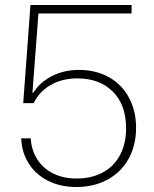

<svg xmlns="http://www.w3.org/2000/svg" viewBox="-20 -741 616 769"><path d="M65 -187H103Q106 -139 129.5 -102.5Q153 -66 193.5 -46Q234 -26 286 -26Q348 -26 393 -51Q438 -76 461.5 -121.5Q485 -167 485 -227Q485 -321 432 -374Q379 -427 290 -427Q228 -427 182 -400Q136 -373 115 -328H73L102 -721H507V-687H134L110 -370L113 -369Q139 -411 187.5 -436Q236 -461 296 -461Q364 -461 416 -432Q468 -403 496.5 -350Q525 -297 525 -229Q525 -159 495 -105Q465 -51 410.5 -21.5Q356 8 285 8Q223 8 173.5 -16.5Q124 -41 95.5 -85.5Q67 -130 65 -187Z"/></svg>

Font: Mona Sans VF XLt
Style: Regular
Weight: 200
Designer: Deni Anggara
Foundry: GitHub
Version: Version 2.000;Glyphs 3.2.3 (3260)